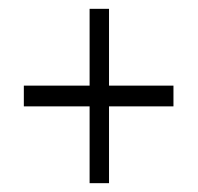

<svg xmlns="http://www.w3.org/2000/svg" viewBox="-20 -495 448 435"><path d="M183 -80V-254H34V-301H183V-475H227V-301H373V-254H227V-80Z"/></svg>

Font: Arsenal
Style: Regular
Weight: 400
Designer: Andrij Shevchenko
Foundry: Stairsfor
Version: Version 2.001;PS 002.001;hotconv 1.0.88;makeotf.lib2.5.64775